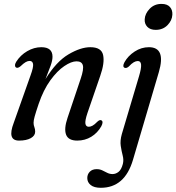

<svg xmlns="http://www.w3.org/2000/svg" viewBox="-20 -692 880 958"><path d="M61.5 -354.5Q55.5 -357 55 -365.2Q54.5 -373.5 61 -384Q82 -417 116 -436.8Q150 -456.5 186 -456.5Q242 -456.5 242 -409Q242 -390 232.2 -363.2Q222.5 -336.5 207 -297.5Q261 -385 321.8 -420.8Q382.5 -456.5 430.5 -456.5Q486 -456.5 494.5 -417.5Q503 -378.5 480 -313L416 -127Q403.5 -89.5 406.2 -74.5Q409 -59.5 423 -59.5Q431.5 -59.5 441.5 -64.8Q451.5 -70 466 -85Q477.5 -95.5 485 -92Q498 -86 485.5 -62Q466.5 -28.5 435.2 -9.5Q404 9.5 365.5 9.5Q321 9.5 309.8 -20Q298.5 -49.5 317 -104L382.5 -299Q399 -347.5 393.2 -366.8Q387.5 -386 362 -386Q336 -386 300.8 -362.2Q265.5 -338.5 231.2 -291.2Q197 -244 173 -174Q158 -129.5 152.8 -110.2Q147.5 -91 147.5 -79.5Q147.5 -67.5 151.5 -57.8Q155.5 -48 155.5 -35Q155.5 -15 133.8 -2.8Q112 9.5 75 9.5Q14.5 9.5 48.5 -79L132.5 -316Q147.5 -357 145 -372.5Q142.5 -388 127.5 -388Q118.5 -388 108 -382Q97.5 -376 82.5 -361.5Q69.5 -351 61.5 -354.5ZM757 -543Q729.5 -543 715 -558.2Q700.5 -573.5 702 -596Q703.5 -624 726.8 -648.2Q750 -672.5 786 -672.5Q814.5 -672.5 828 -657Q841.5 -641.5 840 -618.5Q838.5 -589.5 815.5 -566.2Q792.5 -543 757 -543ZM772.5 -332 643.5 105.5Q602.5 245 483 245Q449.5 245 432.5 231.2Q415.5 217.5 415.5 196.5Q415.5 177.5 428 164.8Q440.5 152 462.5 152Q478 152 490.8 158.2Q503.5 164.5 515.5 170.5Q527.5 176.5 541.5 176.5Q557.5 176.5 571.5 165.5Q585.5 154.5 593 126Q598 106 592.2 84.2Q586.5 62.5 582.5 36.2Q578.5 10 588 -23.5L673.5 -311Q685.5 -351 684 -369.2Q682.5 -387.5 667.5 -387.5Q658 -387.5 647.2 -381.2Q636.5 -375 622.5 -360Q611.5 -350.5 602.5 -353.5Q589 -358.5 601 -381.5Q618.5 -413 651.8 -434.8Q685 -456.5 723 -456.5Q809 -456.5 772.5 -332Z"/></svg>

Font: Fraunces 72pt Soft
Style: Italic
Weight: 400
Italic angle: -16°
Version: Version 1.000;[b76b70a41]